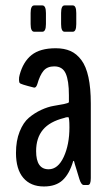

<svg xmlns="http://www.w3.org/2000/svg" viewBox="-20 -672 394 698"><path d="M104.5 -556.6Q91.3 -556.6 91.3 -584.5V-624.5Q91.3 -652.3 104.5 -652.3H133.8Q147 -652.3 147 -624.5V-584.5Q147 -556.6 133.8 -556.6ZM214.8 -556.6Q202.1 -556.6 202.1 -584.5V-624.5Q202.1 -652.3 214.8 -652.3H244.6Q257.3 -652.3 257.3 -624.5V-584.5Q257.3 -556.6 244.6 -556.6ZM139.6 5.9Q91.3 5.9 64.7 -25.4Q38.1 -56.6 38.1 -116.2Q38.1 -160.6 51.5 -193.8Q64.9 -227.1 85.2 -244.1Q105.5 -261.2 129.9 -272.5Q154.3 -283.7 175.3 -287.1Q196.3 -290.5 212.2 -293.7Q228 -296.9 230.5 -300.3V-326.2Q230.5 -378.4 219 -404.5Q207.5 -430.7 177.2 -430.7Q151.9 -430.7 138.4 -414.8Q125 -398.9 115.7 -366.2Q111.3 -352.5 104 -353.5Q52.7 -366.2 52.2 -370.1Q49.3 -371.6 49.1 -381.3Q48.8 -391.1 51.3 -399.4Q64 -447.3 94.7 -471.9Q125.5 -496.6 182.6 -496.6Q213.4 -496.6 236.1 -486.6Q258.8 -476.6 275.9 -453.6Q293 -430.7 301.5 -391.4Q310.1 -352.1 310.1 -295.4V-24.4Q310.1 0.5 299.8 0.5H284.2Q275.4 0.5 268.6 -21Q267.6 -25.9 259 -52.7Q250.5 -79.6 249.5 -85Q249 -86.4 248.3 -86.9Q247.6 -87.4 246.6 -86.9Q245.6 -86.4 245.6 -85Q232.4 -40 207.8 -17.1Q183.1 5.9 139.6 5.9ZM156.7 -56.6Q190.9 -56.6 211.7 -101.6Q232.4 -146.5 232.4 -209Q232.4 -246.1 228 -246.1Q219.2 -246.1 213.4 -243.2Q160.6 -230 136 -200.2Q111.3 -170.4 111.3 -122.6Q111.3 -56.6 156.7 -56.6Z"/></svg>

Font: BenchNine
Style: Bold
Weight: 700
Version: Version 1 ; ttfautohint (v0.92.18-e454-dirty) -l 8 -r 50 -G 